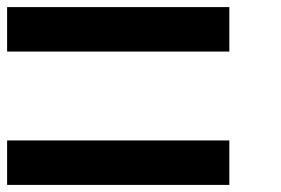

<svg xmlns="http://www.w3.org/2000/svg" viewBox="-20 -645 790 540"><path d="M625 -250V-125H0V-250ZM625 -625V-500H0V-625Z"/></svg>

Font: CraftyPE
Style: Regular
Weight: 400
Designer: Erek Butcher
Foundry: Haunted Coop
Version: Version 0.018;April 4, 2024;FontCreator 15.0.0.2962 64-bit